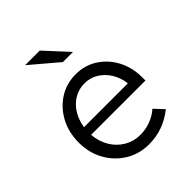

<svg xmlns="http://www.w3.org/2000/svg" viewBox="-200 -826 957 957"><g transform="rotate(-45 278.5 -348.0)"><path d="M295 10Q227 10 172 -23.5Q117 -57 85 -114.5Q53 -172 53 -244Q53 -316 83.5 -373Q114 -430 166 -463Q218 -496 283 -496Q347 -496 397.5 -463.5Q448 -431 477.5 -375.5Q507 -320 507 -250V-228H124Q128 -178 151.5 -138.5Q175 -99 213.5 -76.5Q252 -54 298 -54Q336 -54 371.5 -67.5Q407 -81 432 -104L478 -55Q436 -22 391 -6Q346 10 295 10ZM126 -280H435Q430 -324 408.5 -358.5Q387 -393 354.5 -413Q322 -433 282 -433Q242 -433 209 -413.5Q176 -394 154.5 -359.5Q133 -325 126 -280ZM281 -584 137 -706H240L352 -584Z"/></g></svg>

Font: Red Hat Text
Style: Regular
Weight: 400
Designer: Pentagram, MCKL
Foundry: MCKL
Version: Version 1.030